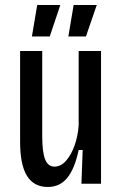

<svg xmlns="http://www.w3.org/2000/svg" viewBox="-20 -731 485 764"><path d="M170 13Q115 13 87.5 -31Q60 -75 60 -167V-528H148V-191Q148 -126 159.5 -97Q171 -68 197 -68Q222 -68 242.5 -91Q263 -114 276.5 -151.5Q290 -189 293 -232V-528H382V0H304L309 -134H293Q277 -59 247.5 -23Q218 13 170 13ZM178 -586H107L128 -711H220ZM322 -586H252L273 -711H365Z"/></svg>

Font: Bricolage Grotesque 12pt Condensed
Style: Regular
Weight: 400
Width: 3
Designer: Mathieu Triay
Foundry: Atelier Triay
Version: Version 1.001; ttfautohint (v1.8.4.7-5d5b);gftools[0.9.33.de